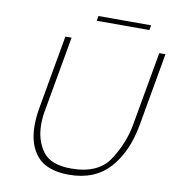

<svg xmlns="http://www.w3.org/2000/svg" viewBox="-91 -916 913 1005"><g transform="rotate(10 365.5 -413.5)"><path d="M121 -214Q121 -261 130 -310L199 -700H232L162 -306Q154 -266 154 -225Q154 -143 196 -84Q238 -25 348 -25Q493 -25 552 -117Q611 -209 628 -306L698 -700H731L662 -310Q636 -165 557.5 -78Q479 9 342 9Q227 9 174 -50.5Q121 -110 121 -214ZM351 -836H631L626 -810H346Z"/></g></svg>

Font: Be Vietnam Thin
Style: Italic
Weight: 250
Italic angle: -9°
Designer: Gabriel Lam
Foundry: TypeRant
Version: Version 3.000